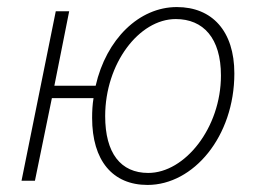

<svg xmlns="http://www.w3.org/2000/svg" viewBox="-20 -512 729 544"><path d="M400 -22C322 -22 278 -78 278 -183C278 -332 374 -458 478 -458C556 -458 606 -404 606 -298C606 -150 504 -22 400 -22ZM398 12C528 12 644 -125 644 -304C644 -424 581 -492 481 -492C374 -492 281 -401 251 -269H134L176 -480H138L41 0H79L127 -234H245C242 -216 241 -197 241 -178C241 -57 299 12 398 12Z"/></svg>

Font: Source Sans Pro Light
Style: Italic
Weight: 300
Italic angle: -11°
Designer: Paul D. Hunt
Foundry: Adobe Systems Incorporated
Version: Version 3.006;hotconv 1.0.111;makeotfexe 2.5.65597